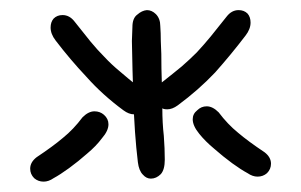

<svg xmlns="http://www.w3.org/2000/svg" viewBox="-20 -343 590 376"><path d="M484.4 2.9Q495.1 2.9 502.9 -3.9Q510.7 -11.7 510.7 -22.5Q510.7 -35.2 498 -44.9Q465.8 -66.4 446.3 -83Q425.8 -99.6 408.2 -123Q396.5 -134.8 384.8 -134.8Q374 -134.8 366.2 -127Q357.4 -120.1 357.4 -109.4Q357.4 -96.7 370.1 -81.1Q381.8 -66.4 399.4 -51.8Q416 -37.1 434.6 -23.4Q452.1 -10.7 464.8 -3.9Q474.6 2.9 484.4 2.9ZM447.3 -323.2Q433.6 -323.2 423.8 -310.5Q406.2 -288.1 392.6 -271.5Q378.9 -254.9 365.2 -240.2Q351.6 -226.6 335.9 -212.9Q319.3 -199.2 296.9 -181.6Q295.9 -209 295.9 -237.3L294.9 -262.7Q294.9 -278.3 293.9 -292Q293.9 -306.6 285.2 -315.4Q277.3 -323.2 267.6 -323.2Q257.8 -322.3 249 -314.5Q239.3 -307.6 239.3 -290L238.3 -262.7Q239.3 -204.1 241.2 -150.4Q243.2 -81.1 250 -25.4Q252 -8.8 259.8 -1Q266.6 6.8 275.4 6.8Q286.1 6.8 294.9 -2Q302.7 -10.7 302.7 -30.3Q302.7 -51.8 300.8 -77.1Q297.9 -102.5 297.9 -130.9Q300.8 -128.9 307.6 -128.9Q317.4 -128.9 328.1 -136.7Q369.1 -167 401.4 -201.2Q432.6 -236.3 460.9 -273.4Q470.7 -286.1 470.7 -298.8Q470.7 -309.6 464.8 -316.4Q458 -323.2 447.3 -323.2ZM65.4 12.7Q54.7 12.7 46.9 5.9Q39.1 -2 39.1 -12.7Q39.1 -25.4 51.8 -35.2Q84 -56.6 103.5 -73.2Q124 -89.8 141.6 -113.3Q153.3 -125 165 -125Q175.8 -125 183.6 -118.2Q192.4 -110.4 192.4 -99.6Q192.4 -86.9 179.7 -72.3Q168 -56.6 150.4 -42Q133.8 -27.3 115.2 -13.7Q97.7 -1 85 5.9Q75.2 12.7 65.4 12.7ZM250 -173.8Q229.5 -190.4 214.8 -203.1Q198.2 -216.8 184.6 -231.4Q170.9 -245.1 157.2 -261.7Q143.6 -278.3 126 -300.8Q116.2 -313.5 102.5 -313.5Q91.8 -313.5 85 -306.6Q79.1 -299.8 79.1 -289.1Q79.1 -276.4 88.9 -263.7Q117.2 -226.6 149.4 -192.4Q180.7 -157.2 221.7 -127Q232.4 -119.1 242.2 -119.1Q247.1 -119.1 250 -120.1Z"/></svg>

Font: Hi Melody Cyrillic
Style: Regular
Weight: 400
Version: Version 0.90 April 10, 2018